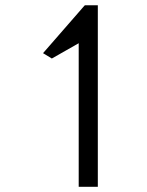

<svg xmlns="http://www.w3.org/2000/svg" viewBox="-20 -716 565 736"><path d="M355 -695.8V0H281.7V-550.3L178.7 -491.7L145 -512.2L303.7 -694.3L305.7 -695.8Z"/></svg>

Font: Anka/Coder Condensed
Style: Regular
Weight: 400
Width: 4
Monospace: yes
Version: Version 1.100